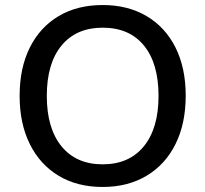

<svg xmlns="http://www.w3.org/2000/svg" viewBox="-20 -734 815 763"><path d="M388 9Q287 9 213 -35.5Q139 -80 98.5 -161.5Q58 -243 58 -353Q58 -464 98.5 -545Q139 -626 213 -670Q287 -714 388 -714Q488 -714 562.5 -670Q637 -626 677.5 -545Q718 -464 718 -354Q718 -243 677.5 -161.5Q637 -80 562.5 -35.5Q488 9 388 9ZM388 -81Q493 -81 551.5 -152.5Q610 -224 610 -353Q610 -482 552 -553Q494 -624 388 -624Q283 -624 224.5 -553Q166 -482 166 -353Q166 -224 224.5 -152.5Q283 -81 388 -81Z"/></svg>

Font: Nunito Sans SemiBold
Style: Regular
Weight: 600
Designer: Vernon Adams
Foundry: Vernon Adams
Version: Version 3.101; ttfautohint (v1.8.4.7-5d5b);gftools[0.9.27]